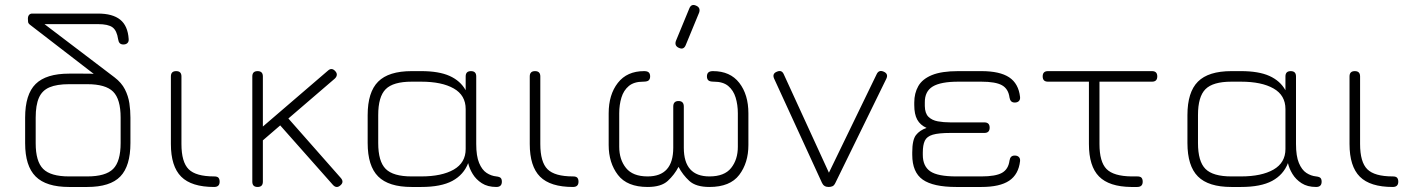

<svg xmlns="http://www.w3.org/2000/svg" viewBox="-20 -744 5624 764"><path d="M255 0Q163.5 0 121.8 -41.8Q80 -83.5 80 -174V-276Q80 -368.5 121.8 -409.8Q163.5 -451 255 -451Q291 -451 310.8 -451Q330.5 -451 339.5 -450.8Q348.5 -450.5 353 -450L100 -645Q92.5 -650.5 91.8 -656.5Q91 -662.5 91 -669Q91 -679.5 95.8 -684.8Q100.5 -690 108 -690H370Q428 -690 458.2 -665.8Q488.5 -641.5 492 -589Q493 -578.5 487.2 -572.8Q481.5 -567 471 -567Q461.5 -567 456.5 -572.2Q451.5 -577.5 450 -588Q445 -622.5 427.8 -635.2Q410.5 -648 370 -648H157L436 -436Q463.5 -415 477 -388.5Q490.5 -362 494.8 -333.2Q499 -304.5 499 -276V-175Q499 -83.5 458.8 -41.8Q418.5 0 327 0ZM255 -42H327Q400.5 -42 430.2 -71.8Q460 -101.5 460 -175V-276Q460 -349.5 430.2 -379.2Q400.5 -409 327 -409H255Q206 -409 176.8 -396.5Q147.5 -384 134.8 -354.8Q122 -325.5 122 -276V-174Q122 -101.5 151.8 -71.8Q181.5 -42 255 -42Z M832 0Q742 0 701 -41Q660 -82 660 -171V-440Q660 -461 681 -461Q702 -461 702 -440V-171Q702 -99 730.8 -70.5Q759.5 -42 832 -42Q845 -42 849.5 -36.5Q854 -31 854 -21Q854 0 832 0Z M1005 0Q984 0 984 -21V-440Q984 -461 1005 -461Q1026 -461 1026 -440V-240.5L1285 -463Q1300 -476.5 1314 -461Q1321 -453.5 1320.2 -445.8Q1319.5 -438 1312 -431L1127.5 -272.5L1336 -36Q1350.5 -19.5 1334 -6Q1326.5 0.5 1319.2 0Q1312 -0.5 1305 -8L1095 -245L1026 -185.5V-21Q1026 0 1005 0Z M1443 -175V-286Q1443 -377.5 1484.8 -419.2Q1526.5 -461 1618 -461H1656Q1726.5 -461 1769.2 -441.8Q1812 -422.5 1833 -385V-440Q1833 -461 1854 -461Q1875 -461 1875 -440V-171Q1875 -123 1886.5 -95.5Q1898 -68 1916.2 -56Q1934.5 -44 1955 -42Q1968 -40.5 1972.5 -35.8Q1977 -31 1977 -21Q1977 0 1955 0Q1920.5 0 1897.2 -15Q1874 -30 1860.8 -52Q1847.5 -74 1843 -95Q1825 -48.5 1780 -24.2Q1735 0 1656 0H1618Q1526.5 0 1484.8 -41.8Q1443 -83.5 1443 -175ZM1485 -175Q1485 -101.5 1514.8 -71.8Q1544.5 -42 1618 -42H1656Q1738 -42 1785.5 -69.2Q1833 -96.5 1833 -151V-310Q1833 -365 1785.5 -392Q1738 -419 1656 -419H1618Q1544.5 -419 1514.8 -389.2Q1485 -359.5 1485 -286Z M2260 0Q2170 0 2129 -41Q2088 -82 2088 -171V-440Q2088 -461 2109 -461Q2130 -461 2130 -440V-171Q2130 -99 2158.8 -70.5Q2187.5 -42 2260 -42Q2273 -42 2277.5 -36.5Q2282 -31 2282 -21Q2282 0 2260 0Z M2681.5 -553.5Q2663 -561.5 2669.5 -581L2722.5 -709.5Q2730.5 -730.5 2750 -721.5Q2768.5 -713.5 2762 -694L2709 -565.5Q2701 -544.5 2681.5 -553.5ZM2402 -167V-293Q2402 -367.5 2438.5 -414.2Q2475 -461 2543 -461Q2556 -461 2561.5 -455.8Q2567 -450.5 2567 -440Q2567 -429.5 2561.2 -424.2Q2555.5 -419 2539 -419Q2503 -419 2482.2 -401.8Q2461.5 -384.5 2452.8 -355.8Q2444 -327 2444 -293V-160Q2444 -109 2471 -75.5Q2498 -42 2557 -42Q2659 -42 2659 -156V-320Q2659 -342 2680 -342Q2701 -342 2701 -320V-156Q2701 -42 2803 -42Q2862.5 -42 2889.2 -75.5Q2916 -109 2916 -160V-293Q2916 -327 2907.2 -355.8Q2898.5 -384.5 2877.8 -401.8Q2857 -419 2821 -419Q2804.5 -419 2798.8 -424.2Q2793 -429.5 2793 -440Q2793 -450.5 2798.8 -455.8Q2804.5 -461 2817 -461Q2885.5 -461 2921.8 -414.2Q2958 -367.5 2958 -293V-167Q2958 -96 2921.5 -48Q2885 0 2803 0Q2749 0 2722.8 -24.2Q2696.5 -48.5 2680 -80Q2663.5 -48.5 2637.2 -24.2Q2611 0 2557 0Q2475.5 0 2438.8 -48Q2402 -96 2402 -167Z M3304 -16Q3299 -5.5 3292.2 -2.8Q3285.5 0 3277 0Q3258.5 0 3251 -16L3060 -432Q3052 -451.5 3072 -459Q3091 -467 3099 -448L3293 -25H3263L3468 -448Q3472.5 -458 3479.5 -460.5Q3486.5 -463 3496 -459Q3516 -450.5 3507 -431Z M3785 0Q3693.5 0 3651.8 -29.2Q3610 -58.5 3610 -128V-138Q3610 -187.5 3624.8 -206.5Q3639.5 -225.5 3667 -235Q3641.5 -246.5 3629.8 -268Q3618 -289.5 3618 -326V-336Q3618 -373 3634 -401.2Q3650 -429.5 3688.2 -445.2Q3726.5 -461 3793 -461H3885Q3958.5 -461 3995.8 -436.2Q4033 -411.5 4039 -358Q4040 -347.5 4034.2 -341.8Q4028.5 -336 4018 -336Q4008.5 -336 4003.5 -341.2Q3998.5 -346.5 3997 -356Q3992.5 -390.5 3967 -404.8Q3941.5 -419 3885 -419H3793Q3723.5 -419 3691.5 -399.8Q3659.5 -380.5 3660 -336V-322Q3660.5 -293 3674.5 -279.2Q3688.5 -265.5 3711.5 -261.2Q3734.5 -257 3762 -257H3897Q3918 -257 3918 -236Q3918 -215 3897 -215H3762Q3715 -215 3691.5 -208Q3668 -201 3660 -184Q3652 -167 3652 -137V-128Q3652 -82.5 3681.8 -62.2Q3711.5 -42 3785 -42H3885Q3941.5 -42 3967 -56.2Q3992.5 -70.5 3997 -105Q3998.5 -115 4003.5 -120Q4008.5 -125 4018 -125Q4028.5 -125 4034.2 -119.2Q4040 -113.5 4039 -103Q4033 -50 3995.8 -25Q3958.5 0 3885 0Z M4505 0Q4497.5 0 4493.5 0Q4489.5 0 4481 0Q4393.5 -1 4353.2 -41.8Q4313 -82.5 4313 -171V-440H4355V-171Q4355 -100 4383 -71.5Q4411 -43 4482 -42Q4487.5 -42 4492.5 -42Q4497.5 -42 4505 -42Q4518 -42 4522.5 -36.5Q4527 -31 4527 -21Q4527 0 4505 0ZM4150 -419Q4129 -419 4129 -440Q4129 -461 4150 -461H4564Q4585 -461 4585 -440Q4585 -419 4564 -419Z M4705 -175V-286Q4705 -377.5 4746.8 -419.2Q4788.5 -461 4880 -461H4918Q4988.5 -461 5031.2 -441.8Q5074 -422.5 5095 -385V-440Q5095 -461 5116 -461Q5137 -461 5137 -440V-171Q5137 -123 5148.5 -95.5Q5160 -68 5178.2 -56Q5196.5 -44 5217 -42Q5230 -40.5 5234.5 -35.8Q5239 -31 5239 -21Q5239 0 5217 0Q5182.5 0 5159.2 -15Q5136 -30 5122.8 -52Q5109.5 -74 5105 -95Q5087 -48.5 5042 -24.2Q4997 0 4918 0H4880Q4788.5 0 4746.8 -41.8Q4705 -83.5 4705 -175ZM4747 -175Q4747 -101.5 4776.8 -71.8Q4806.5 -42 4880 -42H4918Q5000 -42 5047.5 -69.2Q5095 -96.5 5095 -151V-310Q5095 -365 5047.5 -392Q5000 -419 4918 -419H4880Q4806.5 -419 4776.8 -389.2Q4747 -359.5 4747 -286Z M5522 0Q5432 0 5391 -41Q5350 -82 5350 -171V-440Q5350 -461 5371 -461Q5392 -461 5392 -440V-171Q5392 -99 5420.8 -70.5Q5449.5 -42 5522 -42Q5535 -42 5539.5 -36.5Q5544 -31 5544 -21Q5544 0 5522 0Z"/></svg>

Font: Jura Light Light
Style: Regular
Weight: 300
Version: Version 5.106